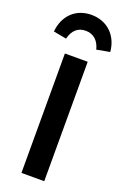

<svg xmlns="http://www.w3.org/2000/svg" viewBox="-192 -991 678 1044"><g transform="rotate(20 147.0 -469.0)"><path d="M146 -938C54 -938 -8 -875 -16 -783L59 -769C72 -820 101 -846 146 -846C191 -846 222 -818 234 -769L310 -783C302 -875 238 -938 146 -938ZM81 -691V0H213V-691Z"/></g></svg>

Font: Fira Sans Medium
Style: Regular
Weight: 500
Designer: Carrois Corporate & Edenspiekermann AG
Foundry: Carrois Corporate GbR & Edenspiekermann AG
Version: Version 4.203